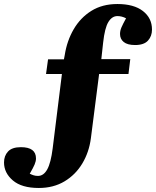

<svg xmlns="http://www.w3.org/2000/svg" viewBox="-78 -744 776 955"><path d="M115 191Q30 191 -14 153.5Q-58 116 -58 64Q-58 31 -38 9.5Q-18 -12 26 -12Q101 -12 101 44Q101 58 94 74.5Q87 91 70 120Q80 125 89.5 128Q99 131 111 131Q139 131 157 98.5Q175 66 184 -6L230 -376H151L161 -449H240L244 -470Q255 -541 288.5 -598.5Q322 -656 376.5 -690Q431 -724 506 -724Q588 -724 633 -689Q678 -654 678 -597Q678 -564 658 -542Q638 -520 594 -520Q556 -520 537.5 -535Q519 -550 519 -575Q519 -591 526 -607.5Q533 -624 549 -653Q528 -664 506 -664Q479 -664 461 -634.5Q443 -605 435 -532L426 -450H570L561 -376H415L374 -56Q365 13 331.5 69Q298 125 243 158Q188 191 115 191Z"/></svg>

Font: Literata 36pt ExtraBold
Style: Regular
Weight: 800
Designer: Latin by Veronika Burian and Jose Scaglione. Greek by Irene Vlachou. Cyrillic by Vera Evstafieva.
Foundry: TypeTogether
Version: Version 3.002